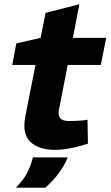

<svg xmlns="http://www.w3.org/2000/svg" viewBox="-20 -689 514 893"><path d="M236 8Q160 8 121 -29.5Q82 -67 98 -149L145 -387H37L56 -487L169 -513L192 -629L349 -669L319 -513H474L449 -387H295L254 -178Q249 -153 260 -139.5Q271 -126 302 -126Q322 -126 337 -127Q352 -128 366 -129L387 -132L389 -21L363 -13Q329 -3 297 2.5Q265 8 236 8ZM53 184Q85 154 104.5 118Q124 82 133 43H295Q279 82 252.5 117.5Q226 153 191 184Z"/></svg>

Font: REM SemiBold
Style: Italic
Weight: 600
Italic angle: -11°
Designer: Octavio Pardo
Foundry: Ashler Design
Version: Version 1.005;gftools[0.9.28]